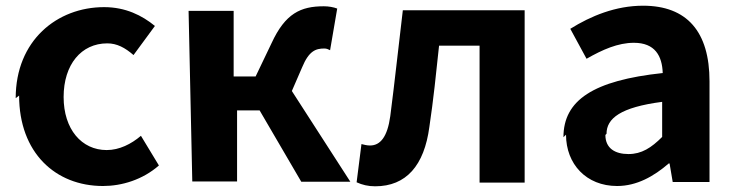

<svg xmlns="http://www.w3.org/2000/svg" viewBox="-20 -596 2587 673"><path d="M47 -261C47 -61 174 56 341 56C407 56 480 34 537 -16L474 -120C440 -91 398 -70 354 -70C266 -70 203 -143 203 -256C203 -370 265 -444 356 -444C390 -444 418 -429 448 -403L523 -505C478 -542 420 -571 345 -571C180 -571 35 -454 35 -252Z M654 40H811V-209H890L1036 41H1208L1003 -277L1039 -360C1063 -418 1087 -426 1117 -426C1125 -426 1131 -423 1137 -420L1162 -566C1149 -571 1132 -574 1115 -574C1034 -574 980 -549 932 -445L876 -328H799V-558H641Z M1230 43C1250 52 1270 57 1295 57C1404 57 1467 -16 1485 -151C1499 -244 1509 -341 1519 -436H1661V44H1819V-560H1392C1377 -436 1364 -312 1348 -189C1338 -116 1313 -86 1277 -86C1265 -86 1256 -89 1247 -91Z M1964 -124C1964 -21 2035 56 2143 56C2212 56 2272 22 2324 -23H2327L2338 42H2467V-311C2467 -485 2388 -576 2234 -576C2138 -576 2051 -540 1979 -495L2036 -390C2092 -422 2146 -446 2202 -446C2276 -446 2301 -400 2303 -340C2060 -314 1955 -245 1955 -115ZM2106 -127C2106 -181 2155 -220 2301 -239V-116C2263 -78 2229 -56 2183 -56C2136 -56 2102 -76 2102 -123Z"/></svg>

Font: GenEiGothic-pro-Regular
Style: Bold
Weight: 700
Designer: Ryoko NISHIZUKA (kana & ideographs); Paul D. Hunt (Latin, Greek & Cyrillic); Wenlong ZHANG (bopomofo); Sandoll Communica
Foundry: Adobe Systems Incorporated; o_tamon
Version: Version 1.000.140830